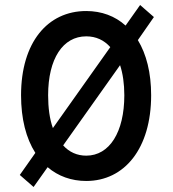

<svg xmlns="http://www.w3.org/2000/svg" viewBox="-20 -710 692 766"><path d="M459 -450C470 -417 476 -376 476 -330C476 -183 417 -89 324 -89C288 -89 256 -103 232 -130ZM191 -199C178 -235 172 -280 172 -330C172 -476 231 -565 324 -565C363 -565 395 -550 420 -522ZM594 -642 539 -690 481 -608C439 -646 385 -666 324 -666C170 -666 64 -541 64 -330C64 -236 84 -158 121 -100L59 -12L114 36L170 -43C212 -7 265 12 324 12C477 12 583 -118 583 -330C583 -420 564 -494 530 -550Z"/></svg>

Font: Falling Sky
Style: Condensed
Weight: 400
Designer: Paul D. Hunt
Foundry: Adobe Systems Incorporated
Version: Version 1.02